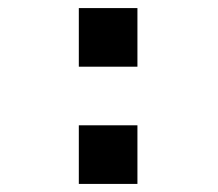

<svg xmlns="http://www.w3.org/2000/svg" viewBox="-20 -455 540 475"><path d="M175 0V-145H320V0ZM175 -290V-435H320V-290Z"/></svg>

Font: TypoPRO Lekton
Style: Bold
Weight: 700
Monospace: yes
Designer: Paolo Mazzetti, Luciano Perondi, Raffaele Flato, Elena Papassissa, Emilio Macchia, Michela Povoleri, Tobias Seemiller, R
Version: Version 34.000